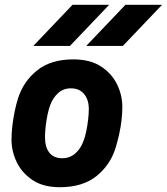

<svg xmlns="http://www.w3.org/2000/svg" viewBox="-20 -770 697 802"><path d="M230 12Q161 12 116.5 -17.5Q72 -47 50 -92.5Q28 -138 28 -187Q28 -214 31.5 -243.5Q35 -273 41 -303Q47 -333 55 -358Q77 -429 134.5 -475.5Q192 -522 286 -522Q356 -522 401 -493Q446 -464 468.5 -418.5Q491 -373 491 -323Q491 -297 487.5 -267Q484 -237 477.5 -208Q471 -179 463 -153Q441 -81 383 -34.5Q325 12 230 12ZM240 -109Q272 -109 295 -129.5Q318 -150 329 -182Q335 -196 340 -220Q345 -244 348 -269.5Q351 -295 351 -315Q351 -353 331.5 -377Q312 -401 276 -401Q244 -401 222 -380.5Q200 -360 189 -329Q184 -316 179 -293Q174 -270 171 -244.5Q168 -219 168 -196Q168 -156 186 -132.5Q204 -109 240 -109ZM119 -578 283 -750H436L272 -578ZM340 -578 504 -750H657L493 -578Z"/></svg>

Font: Finlandica
Style: Italic
Weight: 400
Italic angle: -8°
Designer: Niklas Ekholm, Juho Hiilivirta, Jaakko Suomalainen
Foundry: Helsinki Type Studio
Version: Version 1.064